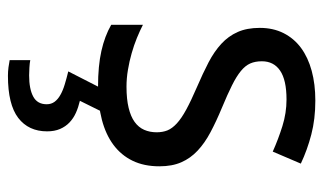

<svg xmlns="http://www.w3.org/2000/svg" viewBox="-188 -398 826 491"><g transform="rotate(90 225.5 -153.0)"><path d="M405.8 -147Q405.8 -107.9 391.6 -78.6Q377.4 -49.3 350.8 -29.5Q324.2 -9.8 286.6 0Q249 9.8 202.1 9.8Q148.9 9.8 110.8 1.2Q72.8 -7.3 43.9 -23.9V-105Q59.1 -97.2 77.6 -89.6Q96.2 -82 116.7 -76.2Q137.2 -70.3 158.9 -66.7Q180.7 -63 202.1 -63Q233.9 -63 256.1 -68.4Q278.3 -73.7 292.2 -83.7Q306.2 -93.8 312.5 -108.2Q318.8 -122.6 318.8 -140.1Q318.8 -155.3 314 -167.5Q309.1 -179.7 296.1 -191.7Q283.2 -203.6 260.7 -215.8Q238.3 -228 203.1 -243.2Q168 -258.3 139.9 -272.9Q111.8 -287.6 92.3 -305.7Q72.8 -323.7 62.3 -347.4Q51.8 -371.1 51.8 -403.8Q51.8 -438 65.2 -464.6Q78.6 -491.2 103 -509.3Q127.4 -527.3 161.6 -536.6Q195.8 -545.9 237.8 -545.9Q285.2 -545.9 324.5 -535.6Q363.8 -525.4 398.9 -508.8L368.2 -437Q336.4 -451.2 303 -461.7Q269.5 -472.2 234.9 -472.2Q185.1 -472.2 161.1 -455.8Q137.2 -439.5 137.2 -409.2Q137.2 -392.1 142.8 -379.4Q148.4 -366.7 162.1 -355.5Q175.8 -344.2 198.7 -332.8Q221.7 -321.3 255.9 -307.1Q291 -292.5 318.6 -277.8Q346.2 -263.2 365.7 -244.9Q385.3 -226.6 395.5 -203.1Q405.8 -179.7 405.8 -147ZM316.4 140.1Q316.4 187.5 282 213.9Q247.6 240.2 174.3 240.2Q163.6 240.2 152.6 238.8Q141.6 237.3 134.3 235.8V183.1Q141.6 184.6 153.6 185.3Q165.5 186 173.3 186Q208 186 227.5 175.5Q247.1 165 247.1 141.1Q247.1 129.4 240.7 120.8Q234.4 112.3 223.1 106Q211.9 99.6 196.5 95Q181.2 90.3 163.1 85.9L207 0H266.1L238.3 56.2Q254.9 60.1 269 66.4Q283.2 72.8 293.7 82.8Q304.2 92.8 310.3 106.9Q316.4 121.1 316.4 140.1Z"/></g></svg>

Font: WenQuanYi Micro Hei
Style: Regular
Weight: 400
Foundry: Ascender Corporation
Version: Version 0.2.0-beta